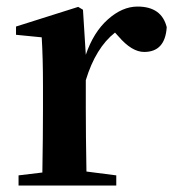

<svg xmlns="http://www.w3.org/2000/svg" viewBox="-20 -571 536 591"><path d="M235.4 -541 244.1 -402.3Q267.6 -471.7 312 -511.2Q356.4 -550.8 403.3 -550.8Q477.5 -550.8 493.2 -487.3Q488.3 -411.1 423.8 -411.1Q385.7 -411.1 344.7 -459L334 -470.7Q274.4 -423.8 244.1 -324.2V-235.4Q244.1 -156.2 246.1 -43L337.9 -31.2V0H37.1V-31.2L110.4 -40Q112.3 -153.3 112.3 -235.4V-306.6Q112.3 -392.6 108.4 -456.1L29.3 -463.9V-489.3L220.7 -549.8Z"/></svg>

Font: GenYoMin TW TTF Bold
Style: Regular
Weight: 700
Version: Version 1.300